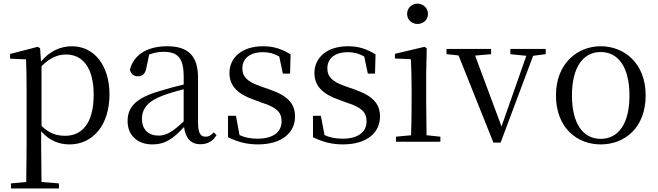

<svg xmlns="http://www.w3.org/2000/svg" viewBox="-20 -713 3660 1068"><path d="M211 -12.7V-344.7C261 -394.7 304 -409.8 348 -409.8C439.1 -409.8 501.1 -337.7 501.1 -185.7C501.1 -19.7 430.1 42.3 343.1 42.3C294 42.3 254 29.3 211 -12.7ZM209 17.3C257 72.4 313 90.3 367 90.3C496 90.3 589 -16.7 589 -187.7C589 -351.7 502 -455.7 380 -455.7C319 -455.7 258 -430.7 208 -370.7L203 -444.7L190 -452.7L36 -412.7V-386.7L124.9 -382.7C127 -332.7 127.9 -279.7 127.9 -211.7V102.2L126 299.2L41 307.2V335.3H307.9V307.2L210.9 299.2L209 102.2Z M1003.7 -6.6C1011.7 53.3 1039.6 89.4 1094.6 89.3C1133.7 89.3 1163.7 73.2 1184.7 38.3L1168.7 23.2C1152.6 41.3 1140.6 47.3 1123.6 47.3C1096.7 47.3 1081.6 30.3 1081.6 -32.7V-279.7C1081.6 -403.7 1025.7 -455.7 909.7 -455.7C796.7 -455.7 722.7 -406.7 702.6 -324.7C708.7 -301.7 723.6 -288.7 746.7 -288.7C771.7 -288.7 788.8 -301.7 794.7 -337.7L809.8 -409.7C836.8 -419.7 861.8 -424.7 887.8 -424.7C966.8 -424.7 1001.8 -394.7 1001.8 -283.7V-242.7C957.7 -232.6 910.7 -219.6 868.7 -206.6C736.7 -168.7 689.7 -117.7 689.7 -39.6C689.7 43.4 748.7 90.3 827.7 90.3C899.7 90.3 944.7 57.3 1003.7 -6.6ZM1001.6 -216.7V-37.7C938.6 22.3 902.6 41.3 862.6 41.3C806.6 41.3 769.6 9.3 769.6 -52.7C769.6 -107.7 802.6 -150.8 886.6 -181.7C920.7 -194.7 960.6 -205.6 1001.6 -216.7Z M1248.3 50.3C1302.3 76.3 1351.4 90.3 1415.2 90.2C1551.2 90.2 1621.2 22.3 1621.2 -64.7C1621.2 -134.8 1582.1 -179.8 1481.2 -214.7L1430.2 -232.7C1357.2 -257.7 1328.2 -284.7 1328.2 -332.7C1328.2 -385.7 1367.3 -422.8 1443.3 -422.8C1475.3 -422.8 1503.3 -415.7 1533.3 -398.7L1553.3 -303.7H1593.4L1596.4 -410.6C1546.4 -440.6 1503.3 -455.7 1443.4 -455.7C1323.3 -455.7 1256.3 -390.6 1256.3 -306.6C1256.3 -231.6 1307.3 -188.7 1388.5 -159.7L1440.4 -140.6C1521.4 -114.6 1546.4 -86.6 1546.4 -37.6C1546.4 19.4 1501.4 58.4 1413.4 58.4C1371.4 58.4 1340.4 51.4 1312.4 38.4L1292.4 -68.7H1248.3Z M1721 50.3C1775 76.3 1824 90.3 1887.9 90.2C2023.8 90.2 2093.8 22.3 2093.8 -64.7C2093.8 -134.8 2054.8 -179.8 1953.8 -214.7L1902.8 -232.7C1829.9 -257.7 1800.9 -284.7 1800.9 -332.7C1800.9 -385.7 1839.9 -422.8 1915.9 -422.8C1947.9 -422.8 1976 -415.7 2006 -398.7L2026 -303.7H2066L2069 -410.6C2019 -440.6 1976 -455.7 1916 -455.7C1796 -455.7 1729 -390.6 1729 -306.6C1729 -231.6 1780 -188.7 1861.1 -159.7L1913.1 -140.6C1994 -114.6 2019 -86.6 2019 -37.6C2019 19.4 1974 58.4 1886 58.4C1844 58.4 1813.1 51.4 1785.1 38.4L1765 -68.7H1721Z M2244.6 -635.6C2244.6 -602.6 2270.6 -579.7 2302.6 -579.7C2333.7 -579.7 2360.6 -602.6 2360.6 -635.6C2360.6 -668.7 2333.6 -692.7 2302.6 -692.7C2270.6 -692.7 2244.6 -668.7 2244.6 -635.6ZM2182.6 75.3H2265.6H2429.6V47.3L2352.6 39.3C2351.7 -16.7 2350.7 -99.7 2350.7 -153.7V-304.7L2353.7 -444.6L2341.7 -452.6L2176.7 -413.7V-387.7L2265.6 -383.7C2267.7 -333.7 2269.6 -280.7 2269.6 -213.7V-153.7C2269.6 -99.7 2268.6 -16.7 2266.6 39.3L2182.6 47.3Z M2818.8 -440.7V-411.6L2907.7 -402.6L2769.7 -9.7L2622.8 -403.7L2711.7 -411.7V-440.7H2463.7V-411.7L2530.7 -404.7L2724.6 80.3H2764.6L2945.6 -402.7L3015.6 -411.7V-440.7Z M3481.4 -181.6C3481.4 -25.7 3420.4 59.3 3321.5 59.4C3222.6 59.4 3161.5 -25.7 3161.5 -181.6C3161.5 -337.6 3222.5 -423.6 3321.5 -423.6C3420.4 -423.6 3481.4 -337.6 3481.4 -181.6ZM3072.5 -182.7C3072.5 -2.6 3189.5 90.3 3321.5 90.3C3454.5 90.3 3571.5 -1.8 3571.5 -182.7C3571.5 -362.8 3450.5 -455.8 3321.5 -455.8C3193.5 -455.8 3072.5 -361.7 3072.5 -182.7Z"/></svg>

Font: YuFanDanQingSong
Style: Regular
Weight: 100
Foundry: 余繁
Version: Version 1.0